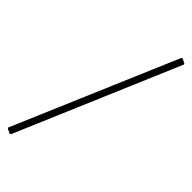

<svg xmlns="http://www.w3.org/2000/svg" viewBox="-301 -902 1044 1044"><g transform="rotate(45 221.5 -380.0)"><path d="M433 -846 412 -856C408 -858 404 -856 402 -852L6 76C4 80 6 84 10 86L32 96C36 98 40 96 42 92L437 -836C439 -840 437 -844 433 -846Z"/></g></svg>

Font: Shippori Mincho OTF
Style: Regular
Weight: 400
Designer: FONTDASU
Foundry: FONTDASU / Google Inc. / but / Adobe
Version: Version 3.300;hotconv 1.0.109;makeotfexe 2.5.65596